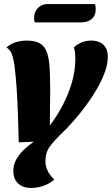

<svg xmlns="http://www.w3.org/2000/svg" viewBox="-20 -731 554 951"><path d="M134 200Q94 200 70 178Q46 156 46 115Q46 86 60 60Q74 34 97.5 11.5Q121 -11 147 -29L73 -26Q71 -108 68.5 -172.5Q66 -237 62.5 -291.5Q59 -346 53 -395Q48 -439 39 -462Q30 -485 12 -496Q34 -515 59.5 -522.5Q85 -530 113 -530Q156 -530 179.5 -515Q203 -500 213 -470Q223 -440 226 -395Q227 -382 227.5 -356Q228 -330 228.5 -299Q229 -268 228 -238L227 -110Q263 -157 291.5 -211.5Q320 -266 336.5 -324Q353 -382 353 -438Q353 -451 352 -466Q351 -481 346 -496Q361 -511 383 -520.5Q405 -530 433 -530Q455 -530 473.5 -522Q492 -514 503 -496Q514 -478 514 -449Q514 -415 500 -375.5Q486 -336 462 -294Q438 -252 407.5 -210.5Q377 -169 344.5 -132Q312 -95 281 -66Q249 -35 227 -5.5Q205 24 205 69Q205 93 217.5 117.5Q230 142 249 158Q226 179 195.5 189.5Q165 200 134 200ZM152 -620Q150 -626 149.5 -632Q149 -638 149 -644Q149 -671 167.5 -691Q186 -711 216 -711H451Q453 -704 453.5 -697.5Q454 -691 454 -684Q454 -654 434.5 -637Q415 -620 380 -620Z"/></svg>

Font: Sansita Swashed Light
Style: Bold
Weight: 700
Version: Version 1.003